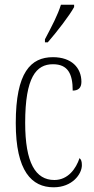

<svg xmlns="http://www.w3.org/2000/svg" viewBox="-20 -786 398 816"><path d="M171 -619V-606H183C223 -652 276 -721 295 -756V-766H239C225 -721 201 -676 171 -619ZM208 10C287 10 328 -46 328 -84C328 -100 325 -108 318 -114C303 -69 269 -21 211 -21C131 -21 87 -94 87 -264C87 -458 134 -513 205 -513C268 -513 289 -473 289 -401C311 -401 326 -411 326 -438C326 -498 284 -543 205 -543C111 -543 47 -479 47 -263C47 -58 115 10 208 10Z"/></svg>

Font: Noto Serif Khmer ExtraCondensed ExtraLight
Style: Regular
Weight: 200
Width: 2
Designer: Danh Hong and the Monotype Design Team
Foundry: Monotype Imaging Inc.
Version: Version 2.004